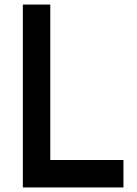

<svg xmlns="http://www.w3.org/2000/svg" viewBox="-20 -820 600 840"><path d="M520 0V-120H200V-800H80V0Z"/></svg>

Font: Gauge Heavy
Style: Bold
Weight: 900
Designer: Daniel Pimley
Foundry: Daniel Pimley
Version: Version 1.003;PS 001.001;hotconv 1.0.56